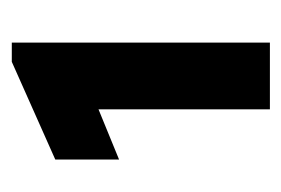

<svg xmlns="http://www.w3.org/2000/svg" viewBox="-97 -834 486 332"><g transform="rotate(-90 146.0 -668.0)"><path d="M123 -740.7 36.1 -705.1V-815.4L205.1 -890.6H238.3V-444.3H123Z"/></g></svg>

Font: Reddit Sans Fudge ExtraBold
Style: Regular
Weight: 800
Designer: Stephen Hutchings
Foundry: Reddit
Version: Version 1.011